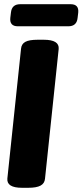

<svg xmlns="http://www.w3.org/2000/svg" viewBox="-20 -891 392 913"><path d="M85 2Q11 2 15 -42L80 -659Q82 -682 100.5 -692Q119 -702 159 -702H188Q263 -702 259 -658L194 -41Q192 -19 173 -8.5Q154 2 114 2ZM65 -766Q25 -766 29 -806L32 -831Q36 -871 76 -871H316Q356 -871 352 -831L349 -806Q345 -766 305 -766Z"/></svg>

Font: Asap Condensed Condensed Black
Style: Italic
Weight: 900
Width: 3
Italic angle: -6°
Designer: Pablo Cosgaya
Foundry: Omnibus-Type
Version: Version 3.001; ttfautohint (v1.8.4.7-5d5b)